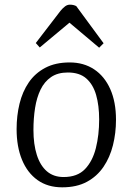

<svg xmlns="http://www.w3.org/2000/svg" viewBox="-20 -787 567 821"><path d="M246 14Q184 14 140.5 -17Q97 -48 74 -104Q51 -160 51 -235Q51 -292 63.5 -343.5Q76 -395 103 -434.5Q130 -474 173.5 -497Q217 -520 278 -520Q338 -520 382.5 -490.5Q427 -461 451.5 -406Q476 -351 476 -275Q476 -218 463 -166Q450 -114 422.5 -73.5Q395 -33 351.5 -9.5Q308 14 246 14ZM252 -30Q311 -30 343.5 -64Q376 -98 390 -154Q404 -210 404 -276Q404 -336 391 -381Q378 -426 349 -451.5Q320 -477 270 -477Q227 -477 198.5 -457.5Q170 -438 153.5 -404Q137 -370 130 -325.5Q123 -281 123 -231Q123 -170 137.5 -124.5Q152 -79 180.5 -54.5Q209 -30 252 -30ZM423 -602 404 -583 277 -690 150 -584 133 -603 239 -741Q249 -753 258.5 -760Q268 -767 279 -767Q287 -767 293.5 -765.5Q300 -764 306 -761Z"/></svg>

Font: Literata 24pt Light
Style: Italic
Weight: 300
Italic angle: -2°
Designer: Latin by Veronika Burian and Jose Scaglione. Greek by Irene Vlachou. Cyrillic by Vera Evstafieva
Foundry: TypeTogether
Version: Version 3.103;gftools[0.9.29]